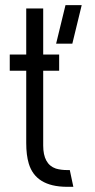

<svg xmlns="http://www.w3.org/2000/svg" viewBox="-20 -720 365 740"><path d="M196.3 -551.8 232.4 -700.2H294.9L258.8 -551.8ZM17.6 -447.3V-509.8H81.1V-687.5H146.5V-509.8H208V-447.3H146.5V-159.2Q146.5 -86.9 195.3 -70.3Q214.8 -64.5 240.2 -64.5H249L262.7 0H236.3Q117.2 -1 90.8 -89.8Q81.1 -122.1 81.1 -168.9V-447.3Z"/></svg>

Font: Post No Bills Colombo
Style: Medium
Weight: 600
Designer: Kosala Senevirathne, Siva Puranthara, Lasantha Premarathna, Tharique Azeez
Foundry: Mooniak
Version: Version 1.220 ; ttfautohint (v1.5)